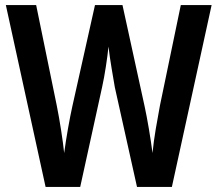

<svg xmlns="http://www.w3.org/2000/svg" viewBox="-20 -734 854 754"><path d="M811 -714 655 0H518L431 -391Q426 -420 418.5 -464.5Q411 -509 406 -551Q403 -520 396 -474Q389 -428 381 -392L295 0H159L3 -714H122L203 -319Q212 -274 220 -222.5Q228 -171 232 -133Q238 -178 247 -229Q256 -280 264 -316L353 -714H461L548 -316Q556 -279 564.5 -229Q573 -179 579 -133Q583 -176 591.5 -226.5Q600 -277 608 -319L690 -714Z"/></svg>

Font: Noto Sans Myanmar Condensed SemiBold
Style: Regular
Weight: 600
Width: 3
Designer: Monotype Design Team
Foundry: Monotype Imaging Inc.
Version: Version 2.107; ttfautohint (v1.8.4.7-5d5b)